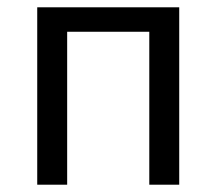

<svg xmlns="http://www.w3.org/2000/svg" viewBox="-20 -506 593 526"><path d="M82 0V-486H471V0H389V-419H164V0Z"/></svg>

Font: SourceSansPro
Style: Book
Weight: 400
Designer: Paul D. Hunt
Foundry: Adobe Systems Incorporated
Version: Version 2.021;PS 2.000;hotconv 1.0.86;makeotf.lib2.5.63406